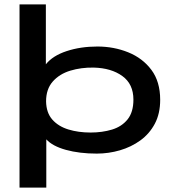

<svg xmlns="http://www.w3.org/2000/svg" viewBox="-20 -688 790 875"><path d="M69 167V-668H189V-395Q220 -434 283.5 -455Q347 -476 424 -476Q499 -476 564.5 -449.5Q630 -423 670 -369.5Q710 -316 710 -233Q710 -170 685.5 -124Q661 -78 619.5 -48Q578 -18 526.5 -3Q475 12 421 12Q342 12 280.5 -5Q219 -22 191 -53V167ZM393 -84Q446 -84 490.5 -97.5Q535 -111 561.5 -144Q588 -177 588 -234Q588 -305 537.5 -341.5Q487 -378 407 -380Q350 -381 300.5 -366Q251 -351 220.5 -316.5Q190 -282 190 -226Q191 -174 218.5 -143Q246 -112 291.5 -98Q337 -84 393 -84Z"/></svg>

Font: Inconsolata ExtraExpanded
Style: Bold
Weight: 700
Width: 8
Monospace: yes
Designer: Raph Levien, Cyreal, Brenton Simpson
Foundry: Raph Levien, Cyreal, Google
Version: Version 3.100; ttfautohint (v1.8.4.7-5d5b)